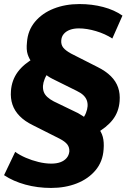

<svg xmlns="http://www.w3.org/2000/svg" viewBox="-20 -736 639 947"><path d="M232 191Q165 191 105 174.5Q45 158 0 128L55 13Q77 29 107 42Q137 55 170 63Q203 71 233 71Q259 71 278 64Q297 57 308.5 43.5Q320 30 322 11Q323 -9 312 -23.5Q301 -38 274 -52L141 -119Q102 -138 77 -163.5Q52 -189 41.5 -220Q31 -251 34 -288Q38 -341 67.5 -381Q97 -421 153 -452L140 -424Q124 -445 116.5 -468Q109 -491 113 -527Q117 -586 152.5 -628.5Q188 -671 245 -693.5Q302 -716 372 -716Q434 -716 489 -701.5Q544 -687 584 -659L534 -546Q499 -569 453.5 -582.5Q408 -596 369 -596Q344 -596 325 -589Q306 -582 294.5 -568.5Q283 -555 282 -535Q281 -515 292 -501Q303 -487 330 -472L462 -405Q502 -385 527 -360Q552 -335 562.5 -304.5Q573 -274 570 -237Q566 -184 536 -145.5Q506 -107 450 -76L462 -107Q480 -87 487 -61Q494 -35 491 1Q487 61 451.5 103.5Q416 146 359 168.5Q302 191 232 191ZM192 -313Q191 -296 196 -282.5Q201 -269 213.5 -257.5Q226 -246 245 -236L365 -178Q377 -171 388 -164Q399 -157 407 -150L383 -145Q397 -161 404 -179Q411 -197 412 -212Q413 -228 408 -241.5Q403 -255 391 -266.5Q379 -278 358 -288L239 -347Q227 -353 216 -360.5Q205 -368 197 -375L223 -383Q208 -366 200.5 -347Q193 -328 192 -313Z"/></svg>

Font: Nunito Sans 9pt Black
Style: Italic
Weight: 900
Italic angle: -9°
Version: Version 3.101;gftools[0.9.27]